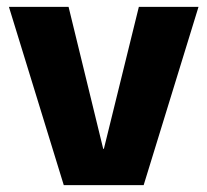

<svg xmlns="http://www.w3.org/2000/svg" viewBox="-20 -540 605 560"><path d="M166 0 6 -520H180L281 -106H283L385 -520H559L399 0Z"/></svg>

Font: M PLUS 1 Thin ExtraBold
Style: Regular
Weight: 800
Version: Version 1.001